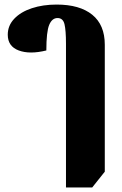

<svg xmlns="http://www.w3.org/2000/svg" viewBox="-20 -581 534 841"><path d="M269 240V-389Q269 -448 262.5 -475Q256 -502 232 -502Q208 -502 195.5 -472Q183 -442 183 -360Q110 -342 62 -360Q14 -378 14 -429Q14 -469 42.5 -499Q71 -529 119.5 -545Q168 -561 228 -561Q329 -561 384 -516.5Q439 -472 439 -385V171L384 240Z"/></svg>

Font: Noto Serif Thai Condensed Black
Style: Regular
Weight: 900
Width: 3
Designer: Monotype Design Team
Foundry: Monotype Imaging Inc.
Version: Version 2.002; ttfautohint (v1.8.4.7-5d5b)